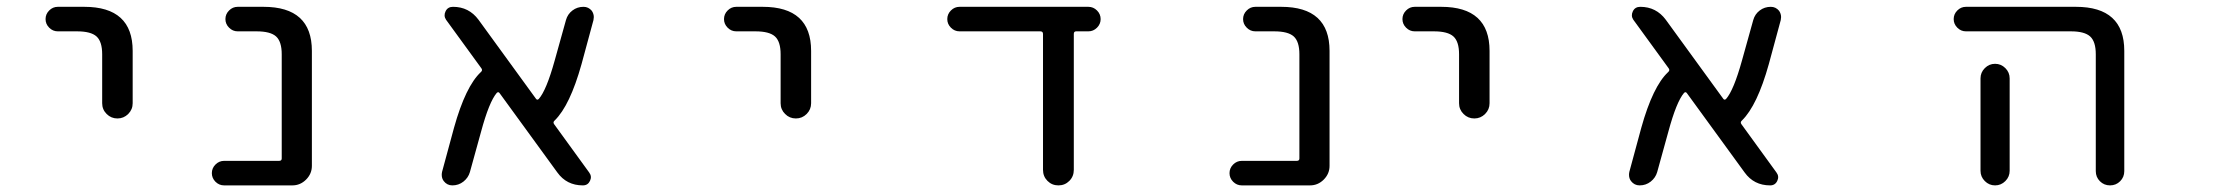

<svg xmlns="http://www.w3.org/2000/svg" viewBox="-20 -567 6540 566"><path d="M150.4 -474.6Q135.7 -474.6 125 -485.4Q114.3 -496.1 114.3 -510.7Q114.3 -525.4 125 -536.1Q135.7 -546.9 150.4 -546.9H228.5Q371.1 -546.9 371.1 -417V-262.7Q371.1 -244.1 357.9 -231Q344.7 -217.8 326.2 -217.8Q307.6 -217.8 294.4 -231Q281.2 -244.1 281.2 -262.7V-407.2Q281.2 -444.3 264.6 -459.5Q248 -474.6 207 -474.6Z M810.5 -407.2Q810.5 -444.3 793.9 -459.5Q777.3 -474.6 736.3 -474.6H680.7Q666 -474.6 655.3 -485.4Q644.5 -496.1 644.5 -510.7Q644.5 -525.4 655.3 -536.1Q666 -546.9 680.7 -546.9H756.8Q899.4 -546.9 899.4 -417V-78.1Q899.4 -54.7 882.3 -37.6Q865.2 -20.5 841.8 -20.5H640.6Q626 -20.5 615.2 -31.2Q604.5 -42 604.5 -56.6Q604.5 -71.3 615.2 -82Q626 -92.8 640.6 -92.8H802.7Q810.5 -92.8 810.5 -99.6Z M1716.8 -58.6Q1725.6 -46.9 1719.2 -33.7Q1712.9 -20.5 1698.2 -20.5Q1650.4 -20.5 1623 -58.6L1453.1 -292Q1449.2 -297.9 1444.3 -293Q1421.9 -266.6 1398.4 -179.7L1365.2 -59.6Q1360.4 -43 1346.2 -31.7Q1332 -20.5 1313.5 -20.5Q1297.9 -20.5 1288.1 -33.2Q1282.2 -41 1282.2 -51.8Q1282.2 -55.7 1283.2 -60.5L1318.4 -190.4Q1352.5 -312.5 1397.5 -354.5Q1403.3 -359.4 1399.4 -365.2L1294.9 -508.8Q1287.1 -520.5 1293.5 -533.7Q1299.8 -546.9 1315.4 -546.9Q1362.3 -546.9 1390.6 -508.8L1559.6 -276.4Q1563.5 -270.5 1568.4 -275.4Q1590.8 -300.8 1615.2 -388.7L1648.4 -507.8Q1653.3 -525.4 1667.5 -536.1Q1681.6 -546.9 1700.2 -546.9Q1714.8 -546.9 1724.6 -535.2Q1730.5 -526.4 1730.5 -516.6Q1730.5 -512.7 1729.5 -507.8L1694.3 -377.9Q1660.2 -255.9 1615.2 -211.9Q1609.4 -207 1613.3 -201.2Z M2150.4 -474.6Q2135.7 -474.6 2125 -485.4Q2114.3 -496.1 2114.3 -510.7Q2114.3 -525.4 2125 -536.1Q2135.7 -546.9 2150.4 -546.9H2228.5Q2371.1 -546.9 2371.1 -417V-262.7Q2371.1 -244.1 2357.9 -231Q2344.7 -217.8 2326.2 -217.8Q2307.6 -217.8 2294.4 -231Q2281.2 -244.1 2281.2 -262.7V-407.2Q2281.2 -444.3 2264.6 -459.5Q2248 -474.6 2207 -474.6Z M3145.5 -66.4Q3145.5 -46.9 3132.3 -33.7Q3119.1 -20.5 3100.1 -20.5Q3081.1 -20.5 3067.9 -33.7Q3054.7 -46.9 3054.7 -66.4V-466.8Q3054.7 -474.6 3046.9 -474.6H2808.6Q2793.9 -474.6 2783.2 -485.4Q2772.5 -496.1 2772.5 -510.7Q2772.5 -525.4 2783.2 -536.1Q2793.9 -546.9 2808.6 -546.9H3188.5Q3203.1 -546.9 3213.9 -536.1Q3224.6 -525.4 3224.6 -510.7Q3224.6 -496.1 3213.9 -485.4Q3203.1 -474.6 3188.5 -474.6H3152.3Q3145.5 -474.6 3145.5 -466.8Z M3810.5 -407.2Q3810.5 -444.3 3793.9 -459.5Q3777.3 -474.6 3736.3 -474.6H3680.7Q3666 -474.6 3655.3 -485.4Q3644.5 -496.1 3644.5 -510.7Q3644.5 -525.4 3655.3 -536.1Q3666 -546.9 3680.7 -546.9H3756.8Q3899.4 -546.9 3899.4 -417V-78.1Q3899.4 -54.7 3882.3 -37.6Q3865.2 -20.5 3841.8 -20.5H3640.6Q3626 -20.5 3615.2 -31.2Q3604.5 -42 3604.5 -56.6Q3604.5 -71.3 3615.2 -82Q3626 -92.8 3640.6 -92.8H3802.7Q3810.5 -92.8 3810.5 -99.6Z M4150.4 -474.6Q4135.7 -474.6 4125 -485.4Q4114.3 -496.1 4114.3 -510.7Q4114.3 -525.4 4125 -536.1Q4135.7 -546.9 4150.4 -546.9H4228.5Q4371.1 -546.9 4371.1 -417V-262.7Q4371.1 -244.1 4357.9 -231Q4344.7 -217.8 4326.2 -217.8Q4307.6 -217.8 4294.4 -231Q4281.2 -244.1 4281.2 -262.7V-407.2Q4281.2 -444.3 4264.6 -459.5Q4248 -474.6 4207 -474.6Z M5216.8 -58.6Q5225.6 -46.9 5219.2 -33.7Q5212.9 -20.5 5198.2 -20.5Q5150.4 -20.5 5123 -58.6L4953.1 -292Q4949.2 -297.9 4944.3 -293Q4921.9 -266.6 4898.4 -179.7L4865.2 -59.6Q4860.4 -43 4846.2 -31.7Q4832 -20.5 4813.5 -20.5Q4797.9 -20.5 4788.1 -33.2Q4782.2 -41 4782.2 -51.8Q4782.2 -55.7 4783.2 -60.5L4818.4 -190.4Q4852.5 -312.5 4897.5 -354.5Q4903.3 -359.4 4899.4 -365.2L4794.9 -508.8Q4787.1 -520.5 4793.5 -533.7Q4799.8 -546.9 4815.4 -546.9Q4862.3 -546.9 4890.6 -508.8L5059.6 -276.4Q5063.5 -270.5 5068.4 -275.4Q5090.8 -300.8 5115.2 -388.7L5148.4 -507.8Q5153.3 -525.4 5167.5 -536.1Q5181.6 -546.9 5200.2 -546.9Q5214.8 -546.9 5224.6 -535.2Q5230.5 -526.4 5230.5 -516.6Q5230.5 -512.7 5229.5 -507.8L5194.3 -377.9Q5160.2 -255.9 5115.2 -211.9Q5109.4 -207 5113.3 -201.2Z M5775.4 -474.6Q5760.7 -474.6 5750 -485.4Q5739.3 -496.1 5739.3 -510.7Q5739.3 -525.4 5750 -536.1Q5760.7 -546.9 5775.4 -546.9H6099.6Q6242.2 -546.9 6242.2 -417V-62.5Q6242.2 -44.9 6230 -32.7Q6217.8 -20.5 6200.2 -20.5Q6182.6 -20.5 6170.4 -32.7Q6158.2 -44.9 6158.2 -62.5V-407.2Q6158.2 -444.3 6141.6 -459.5Q6125 -474.6 6085 -474.6ZM5904.3 -335.9V-99.6V-63.5Q5904.3 -45.9 5891.6 -33.2Q5878.9 -20.5 5861.3 -20.5Q5843.8 -20.5 5831.1 -33.2Q5818.4 -45.9 5818.4 -63.5V-99.6V-335.9Q5818.4 -353.5 5831.1 -366.2Q5843.8 -378.9 5861.3 -378.9Q5878.9 -378.9 5891.6 -366.2Q5904.3 -353.5 5904.3 -335.9Z"/></svg>

Font: Rounded Mgen+ 1mn regular
Style: Regular
Weight: 400
Designer: [Source Han Sans]
Ryoko NISHIZUKA  (kana & ideographs); Paul D. Hunt (Latin, Greek & Cyrillic); Wenlong ZHANG  (bopomofo
Version: Version 1.059.20150602